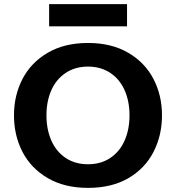

<svg xmlns="http://www.w3.org/2000/svg" viewBox="-20 -901 855 934"><path d="M48 0ZM48 -340Q48 -437 89.5 -517Q131 -597 212.5 -644.5Q294 -692 408 -692Q522 -692 603.5 -644.5Q685 -597 726.5 -517Q768 -437 768 -340Q768 -242 726.5 -161.5Q685 -81 604 -34Q523 13 408 13Q294 13 212.5 -34.5Q131 -82 89.5 -162Q48 -242 48 -340ZM610 -340Q610 -408 586.5 -461.5Q563 -515 517 -546Q471 -577 408 -577Q345 -577 299 -546Q253 -515 229.5 -461.5Q206 -408 206 -340Q206 -272 229.5 -218Q253 -164 299 -133Q345 -102 408 -102Q471 -102 517 -133Q563 -164 586.5 -218Q610 -272 610 -340ZM219 -881H598V-773H219Z"/></svg>

Font: Martel Sans ExtraBold
Style: Regular
Weight: 800
Designer: Dan Reynolds and Mathieu Réguer
Foundry: Dan Reynolds and Mathieu Réguer
Version: Version 1.002; ttfautohint (v1.1) -l 5 -r 5 -G 72 -x 0 -D la